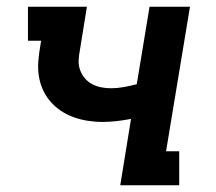

<svg xmlns="http://www.w3.org/2000/svg" viewBox="-20 -550 640 570"><path d="M337 0 369 -197Q348 -193 326.5 -190.5Q305 -188 284 -188Q262 -188 240 -191.5Q218 -195 197.5 -202.5Q177 -210 159.5 -222Q142 -234 128.5 -250Q115 -266 106.5 -285.5Q98 -305 95 -326.5Q92 -348 94 -371Q96 -394 100 -416L102 -429H63V-530H238L217 -400Q214 -385 213.5 -370Q213 -355 218 -341.5Q223 -328 232 -317.5Q241 -307 253 -300.5Q265 -294 279.5 -291Q294 -288 309 -288Q328 -288 347.5 -291.5Q367 -295 386 -300L424 -530H544L473 -101H512V0Z"/></svg>

Font: Iosevka Slab Extended
Style: Bold Italic
Weight: 700
Width: 7
Italic angle: -9°
Monospace: yes
Designer: Belleve Invis
Foundry: Belleve Invis
Version: Version 11.1.0; ttfautohint (v1.8.3)